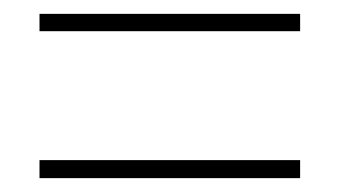

<svg xmlns="http://www.w3.org/2000/svg" viewBox="-20 -491 490 277"><path d="M37 -446H413V-471H37ZM37 -234H413V-260H37Z"/></svg>

Font: Noto Sans Gujarati UI Condensed Thin
Style: Regular
Weight: 100
Width: 3
Designer: Jelle Bosma - Monotype Design Team, Universal Thirst
Foundry: Monotype Imaging Inc.
Version: Version 2.106